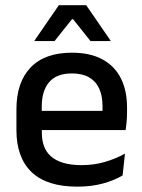

<svg xmlns="http://www.w3.org/2000/svg" viewBox="-20 -704 546 736"><path d="M276.5 11.5Q159.5 11.5 101.2 -44.2Q43 -100 43 -205V-285Q43 -388.5 97.2 -445.2Q151.5 -502 255.5 -502Q326 -502 373 -476.2Q420 -450.5 443.5 -403.5Q467 -356.5 467 -292V-273.5Q467 -256.5 465.5 -239Q464 -221.5 461.5 -205.5H371.5Q372.5 -231.5 372.8 -254.5Q373 -277.5 373 -296.5Q373 -337 360 -365Q347 -393 321 -407.8Q295 -422.5 255.5 -422.5Q197 -422.5 168.5 -389.2Q140 -356 140 -294.5V-248.5L140.5 -237V-193.5Q140.5 -166 148.8 -143.5Q157 -121 175.2 -104.8Q193.5 -88.5 222.5 -79.8Q251.5 -71 293 -71Q340 -71 381.2 -83Q422.5 -95 459 -115L450 -31.5Q417 -12 373.2 -0.2Q329.5 11.5 276.5 11.5ZM441.5 -205.5H95V-279H441.5ZM112 -548 205.5 -684H310.5L404 -548V-546.5H327L260 -630.5H256L189 -546.5H112Z"/></svg>

Font: Anek Kannada Medium Medium
Style: Regular
Weight: 500
Version: Version 1.003